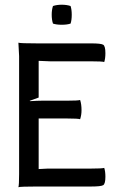

<svg xmlns="http://www.w3.org/2000/svg" viewBox="-20 -782 500 805"><path d="M238.8 -678.2Q216.8 -678.2 202.1 -683.1Q196.8 -699.2 196.8 -720.2Q196.8 -740.7 202.1 -756.8Q218.3 -762.2 238.8 -762.2Q259.8 -762.2 275.9 -756.8Q280.8 -742.2 280.8 -720.2Q280.8 -697.8 275.9 -683.1Q261.2 -678.2 238.8 -678.2ZM60.1 -51.8V-546.9L57.1 -603Q65.9 -600.1 136.2 -600.1H361.8Q403.3 -600.1 412.6 -594.5Q421.9 -588.9 421.9 -559.1Q421.9 -536.6 417 -522Q408.2 -524.9 361.8 -524.9H189.9Q175.3 -524.9 142.1 -526.9V-373L104.5 -359.4L106 -357.9Q137.2 -359.9 157.2 -359.9H262.2Q307.1 -359.9 315.9 -362.8Q321.8 -345.2 321.8 -319.8Q321.8 -299.8 315.9 -282.2Q307.1 -285.2 262.2 -285.2H142.1V-73.2Q177.2 -75.2 181.2 -75.2H361.8Q408.2 -75.2 417 -78.1Q421.9 -63.5 421.9 -41Q421.9 -11.2 412.6 -5.6Q403.3 0 361.8 0H134.8Q65.9 0 57.1 2.9Q60.1 -5.9 60.1 -51.8Z"/></svg>

Font: Nikodecs
Style: Medium
Weight: 500
Version: Version 0.29